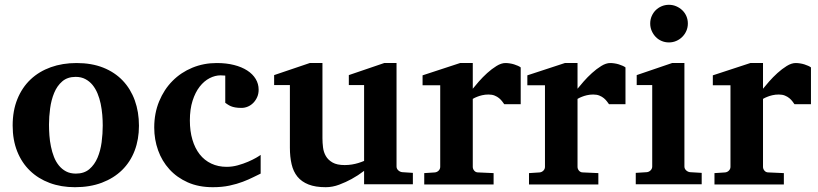

<svg xmlns="http://www.w3.org/2000/svg" viewBox="-20 -760 3375 792"><path d="M403.8 -242.2Q403.8 -263.2 401.9 -286.4Q399.9 -309.6 395.3 -332Q390.6 -354.5 382.3 -374.5Q374 -394.5 361.6 -409.7Q349.1 -424.8 332 -433.8Q314.9 -442.9 292 -442.9Q258.3 -442.9 236.8 -424.3Q215.3 -405.8 203.4 -376.7Q191.4 -347.7 186.8 -313Q182.1 -278.3 182.1 -246.1Q182.1 -224.6 183.8 -201.2Q185.5 -177.7 190.2 -155.3Q194.8 -132.8 202.6 -112.8Q210.4 -92.8 222.9 -77.4Q235.4 -62 252.4 -53Q269.5 -43.9 293 -43.9Q327.1 -43.9 348.6 -62.3Q370.1 -80.6 382.3 -109.4Q394.5 -138.2 399.2 -173.3Q403.8 -208.5 403.8 -242.2ZM553.2 -241.2Q553.2 -185.1 535.4 -138.4Q517.6 -91.8 483.4 -58.3Q449.2 -24.9 400.1 -6.3Q351.1 12.2 289.1 12.2Q231.9 12.2 184.8 -5.4Q137.7 -22.9 103.8 -55.7Q69.8 -88.4 51 -135.5Q32.2 -182.6 32.2 -242.2Q32.2 -303.7 51.8 -351.6Q71.3 -399.4 106.2 -432.4Q141.1 -465.3 189.5 -482.7Q237.8 -500 295.9 -500Q357.9 -500 405.8 -481Q453.6 -461.9 486.3 -427.5Q519 -393.1 536.1 -345.7Q553.2 -298.3 553.2 -241.2Z M1055.2 -43.9Q1042.5 -38.1 1024.2 -28.8Q1005.9 -19.5 981.7 -10.3Q957.5 -1 926.8 5.6Q896 12.2 857.9 12.2Q799.3 12.2 754.4 -7.8Q709.5 -27.8 678.7 -61.8Q647.9 -95.7 632.1 -140.1Q616.2 -184.6 616.2 -233.9Q616.2 -293 636.5 -342Q656.7 -391.1 691.7 -426.3Q726.6 -461.4 773.4 -480.7Q820.3 -500 874 -500Q913.6 -500 945.3 -491.9Q977.1 -483.9 999.8 -469.2Q1022.5 -454.6 1034.7 -434.3Q1046.9 -414.1 1046.9 -390.1Q1046.9 -373 1040.8 -359.4Q1034.7 -345.7 1024.9 -335.7Q1015.1 -325.7 1002.4 -320.3Q989.7 -314.9 976.1 -314.9Q960.4 -314.9 950 -316.9Q939.5 -318.8 932.1 -322Q924.8 -325.2 919.4 -328.9Q914.1 -332.5 909.2 -335.9V-448.2Q902.8 -448.2 899.2 -448.7Q895.5 -449.2 890.1 -449.2Q867.2 -449.2 844.5 -437.5Q821.8 -425.8 803.7 -402.6Q785.6 -379.4 774.4 -344.5Q763.2 -309.6 763.2 -263.2Q763.2 -219.2 773.7 -183.8Q784.2 -148.4 803.7 -123.5Q823.2 -98.6 851.6 -85.2Q879.9 -71.8 915 -71.8Q938 -71.8 960.9 -78.1Q983.9 -84.5 1003.2 -92.8Q1022.5 -101.1 1036.4 -109.1Q1050.3 -117.2 1055.2 -121.1Z M1481.9 0V-55.2Q1457 -36.1 1430.2 -21.5Q1407.2 -8.8 1379.4 1.7Q1351.6 12.2 1323.7 12.2Q1281.2 12.2 1252.7 1Q1224.1 -10.3 1207 -31.2Q1189.9 -52.2 1182.9 -82.5Q1175.8 -112.8 1175.8 -150.9V-409.2H1110.8V-450.2L1257.8 -500H1310.1V-189.9Q1310.1 -171.4 1312.5 -151.9Q1314.9 -132.3 1324.2 -116.2Q1333.5 -100.1 1351.8 -89.6Q1370.1 -79.1 1401.9 -79.1Q1417.5 -79.1 1431.9 -81.5Q1446.3 -84 1457.5 -87.4Q1470.2 -91.3 1481.9 -96.2V-409.2H1418.9V-450.2L1564.9 -500H1615.7V-73.2Q1615.7 -64 1622.8 -57.4Q1629.9 -50.8 1639.2 -49.8L1683.1 -46.9V0Z M2060.1 -330.1Q2056.6 -335 2051.5 -341.8Q2046.4 -348.6 2038.8 -355Q2031.2 -361.3 2020.5 -365.7Q2009.8 -370.1 1995.1 -370.1Q1981 -370.1 1968.8 -367.2Q1956.5 -364.3 1948.2 -360.8Q1938 -356.9 1930.2 -352.1V-71.8Q1930.2 -63 1936.3 -55.9Q1942.4 -48.8 1952.1 -48.8L2016.1 -45.9V1H1730V-45.9L1773.9 -48.8Q1783.2 -49.8 1789.6 -56.4Q1795.9 -63 1795.9 -71.8V-408.2H1723.1V-449.2L1877.9 -500H1930.2V-394Q1939.5 -405.8 1955.3 -423.8Q1971.2 -441.9 1989.7 -458.7Q2008.3 -475.6 2028.1 -487.8Q2047.9 -500 2064.9 -500Q2073.7 -500 2083 -498.5Q2092.3 -497.1 2100.8 -494.4Q2109.4 -491.7 2116.5 -488.5Q2123.5 -485.4 2127.9 -481.9V-330.1Z M2492.2 -330.1Q2488.8 -335 2483.6 -341.8Q2478.5 -348.6 2470.9 -355Q2463.4 -361.3 2452.6 -365.7Q2441.9 -370.1 2427.2 -370.1Q2413.1 -370.1 2400.9 -367.2Q2388.7 -364.3 2380.4 -360.8Q2370.1 -356.9 2362.3 -352.1V-71.8Q2362.3 -63 2368.4 -55.9Q2374.5 -48.8 2384.3 -48.8L2448.2 -45.9V1H2162.1V-45.9L2206.1 -48.8Q2215.3 -49.8 2221.7 -56.4Q2228 -63 2228 -71.8V-408.2H2155.3V-449.2L2310.1 -500H2362.3V-394Q2371.6 -405.8 2387.5 -423.8Q2403.3 -441.9 2421.9 -458.7Q2440.4 -475.6 2460.2 -487.8Q2480 -500 2497.1 -500Q2505.9 -500 2515.1 -498.5Q2524.4 -497.1 2533 -494.4Q2541.5 -491.7 2548.6 -488.5Q2555.7 -485.4 2560.1 -481.9V-330.1Z M2602.5 0V-46.9L2648.4 -49.8Q2657.2 -50.8 2663.8 -57.4Q2670.4 -64 2670.4 -73.2V-409.2H2606.4V-450.2L2752.4 -500H2803.2V-73.2Q2803.2 -64 2810.3 -57.4Q2817.4 -50.8 2826.2 -49.8L2874.5 -46.9V0ZM2817.4 -663.1Q2817.4 -647 2811.3 -632.8Q2805.2 -618.7 2794.4 -607.9Q2783.7 -597.2 2769.5 -591.1Q2755.4 -585 2739.3 -585Q2723.1 -585 2709 -591.1Q2694.8 -597.2 2684.6 -607.9Q2674.3 -618.7 2668.2 -632.8Q2662.1 -647 2662.1 -663.1Q2662.1 -679.2 2668.2 -693.4Q2674.3 -707.5 2684.6 -717.8Q2694.8 -728 2709 -734.1Q2723.1 -740.2 2739.3 -740.2Q2755.4 -740.2 2769.5 -734.1Q2783.7 -728 2794.4 -717.8Q2805.2 -707.5 2811.3 -693.4Q2817.4 -679.2 2817.4 -663.1Z M3257.3 -330.1Q3253.9 -335 3248.8 -341.8Q3243.7 -348.6 3236.1 -355Q3228.5 -361.3 3217.8 -365.7Q3207 -370.1 3192.4 -370.1Q3178.2 -370.1 3166 -367.2Q3153.8 -364.3 3145.5 -360.8Q3135.3 -356.9 3127.4 -352.1V-71.8Q3127.4 -63 3133.5 -55.9Q3139.6 -48.8 3149.4 -48.8L3213.4 -45.9V1H2927.2V-45.9L2971.2 -48.8Q2980.5 -49.8 2986.8 -56.4Q2993.2 -63 2993.2 -71.8V-408.2H2920.4V-449.2L3075.2 -500H3127.4V-394Q3136.7 -405.8 3152.6 -423.8Q3168.5 -441.9 3187 -458.7Q3205.6 -475.6 3225.3 -487.8Q3245.1 -500 3262.2 -500Q3271 -500 3280.3 -498.5Q3289.6 -497.1 3298.1 -494.4Q3306.6 -491.7 3313.7 -488.5Q3320.8 -485.4 3325.2 -481.9V-330.1Z"/></svg>

Font: Charis SIL APac
Style: Bold
Weight: 700
Foundry: SIL International
Version: Version 5.000